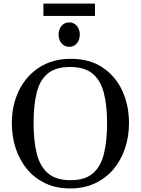

<svg xmlns="http://www.w3.org/2000/svg" viewBox="-20 -1035 784 1069"><path d="M370.6 14.2Q293.5 14.2 233.2 -14.2Q172.9 -42.5 131.1 -92.5Q89.4 -142.6 67.6 -208.5Q45.9 -274.4 45.9 -349.6Q45.9 -449.7 85.4 -530.8Q125 -611.8 198.7 -659.7Q272.5 -707.5 375.5 -707.5Q478.5 -707.5 550.5 -659.7Q622.6 -611.8 660.4 -530.8Q698.2 -449.7 698.2 -349.6Q698.2 -274.4 676 -208.5Q653.8 -142.6 611.6 -92.5Q569.3 -42.5 508.5 -14.2Q447.8 14.2 370.6 14.2ZM372.6 -31.7Q453.6 -31.7 497.6 -70.1Q541.5 -108.4 558.8 -179.4Q576.2 -250.5 576.2 -348.6Q576.2 -446.8 558.3 -517.1Q540.5 -587.4 495.6 -624.8Q450.7 -662.1 370.1 -662.1Q289.1 -662.1 244.9 -624.8Q200.7 -587.4 183.8 -517.1Q167 -446.8 167 -348.6Q167 -250.5 184.8 -179.4Q202.6 -108.4 247.3 -70.1Q292 -31.7 372.6 -31.7ZM365.2 -774.4Q338.4 -774.4 322.3 -794.2Q306.2 -814 306.2 -842.3Q306.2 -871.1 322.3 -890.6Q338.4 -910.2 365.2 -910.2Q392.1 -910.2 408.2 -890.6Q424.3 -871.1 424.3 -842.3Q424.3 -814 408.2 -794.2Q392.1 -774.4 365.2 -774.4ZM221.7 -946.3V-1015.1H508.8V-946.3Z"/></svg>

Font: Gelasio
Style: Regular
Weight: 400
Designer: Eben Sorkin
Foundry: Eben Sorkin
Version: Version 1.008